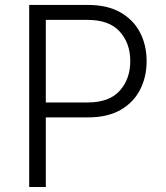

<svg xmlns="http://www.w3.org/2000/svg" viewBox="-20 -747 665 767"><path d="M96.6 0V-727.3H331.3Q408.7 -727.3 460.9 -697.6Q513.1 -668 539.4 -617.2Q565.7 -566.4 565.7 -502.8Q565.7 -439.3 539.4 -388.3Q513.1 -337.4 461.3 -307.7Q409.4 -278.1 332.4 -278.1H163V0ZM163 -337.7H330.6Q416.2 -337.7 458.3 -384.6Q500.4 -431.5 500.4 -502.8Q500.4 -574.6 458.1 -621.1Q415.8 -667.6 329.5 -667.6H163Z"/></svg>

Font: Inter Zeller Light
Style: Regular
Weight: 300
Designer: Rasmus Andersson; Joe Bland
Foundry: zeller
Version: Version 3.015;git-dec3a8cb1